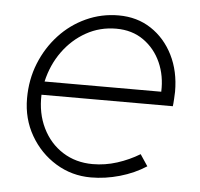

<svg xmlns="http://www.w3.org/2000/svg" viewBox="-43 -546 625 600"><g transform="rotate(5 269.5 -246.0)"><path d="M263 10Q203 10 153 -20.5Q103 -51 73 -103Q43 -155 43 -219Q43 -278 63.5 -329Q84 -380 120 -419Q156 -458 204 -480Q252 -502 306 -502Q364 -502 408 -473Q452 -444 477 -394Q502 -344 502 -280Q502 -275 501 -257.5Q500 -240 499 -234H87Q85 -176 107.5 -130Q130 -84 171 -58Q212 -32 265 -32Q304 -32 341.5 -44Q379 -56 412 -76L436 -40Q399 -16 353.5 -3Q308 10 263 10ZM93 -276H459Q461 -326 442.5 -367.5Q424 -409 388 -434.5Q352 -460 302 -460Q251 -460 208 -436Q165 -412 135 -370.5Q105 -329 93 -276Z"/></g></svg>

Font: Red Hat Display
Style: Italic
Weight: 300
Italic angle: -12°
Designer: Pentagram, MCKL
Foundry: Pentagram, MCKL
Version: Version 1.023